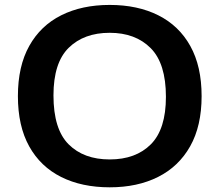

<svg xmlns="http://www.w3.org/2000/svg" viewBox="-20 -770 914 799"><path d="M436.5 9.5Q320.5 9.5 234.5 -33.5Q148.5 -76.5 101.5 -161Q54.5 -245.5 54.5 -370Q54.5 -494.5 101.8 -579Q149 -663.5 235 -706.5Q321 -749.5 436.5 -749.5Q553 -749.5 639 -706.2Q725 -663 772 -578.5Q819 -494 819 -370Q819 -246 771.5 -161.5Q724 -77 638 -33.8Q552 9.5 436.5 9.5ZM436.5 -106.5Q545 -106.5 607.8 -169.5Q670.5 -232.5 670.5 -367Q670.5 -506 607 -569.8Q543.5 -633.5 436.5 -633.5Q329.5 -633.5 266 -571.2Q202.5 -509 202.5 -373Q202.5 -232.5 265.5 -169.5Q328.5 -106.5 436.5 -106.5Z"/></svg>

Font: Encode Sans Exp SmBold
Style: Regular
Weight: 600
Width: 7
Designer: Multiple Designers
Foundry: Impallari Type
Version: Version 3.002; ttfautohint (v1.8.3) -l 8 -r 50 -G 200 -x 14 